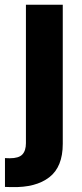

<svg xmlns="http://www.w3.org/2000/svg" viewBox="-46 -565 338 788"><path d="M60.4 -545.5H211.6V25.2Q211.6 120 156.2 162.6Q100.9 205.3 2.5 202.8Q-3.6 202.8 -10.1 202.6Q-16.7 202.4 -25.6 202.1V83.8Q-19.5 84.2 -14.9 84.3Q-10.3 84.5 -5.7 84.5Q30.9 84.5 45.6 69.1Q60.4 53.6 60.4 22.7Z"/></svg>

Font: Inter UI
Style: Bold
Weight: 700
Designer: Rasmus Andersson
Foundry: rsms
Version: 3.2;8d6f07862